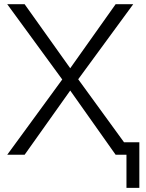

<svg xmlns="http://www.w3.org/2000/svg" viewBox="-20 -739 699 917"><path d="M14.6 0 277.3 -359.4 14.6 -718.8H97.7L315.4 -413.1L532.2 -718.8H616.2L353.5 -360.4L572.3 -59.6H645.5V158.2H584V0H532.2L315.4 -306.6L97.7 0Z"/></svg>

Font: Min Sans Light
Style: Regular
Weight: 300
Designer: Jinseong-Kim, NotoSansCJK, Nunito
Foundry: Jinseong-Kim
Version: Version 1.400;Glyphs 3.1.2 (3151)